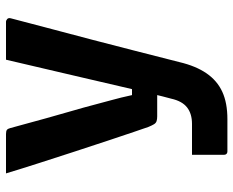

<svg xmlns="http://www.w3.org/2000/svg" viewBox="-89 -489 778 640"><g transform="rotate(-90 300.0 -169.0)"><path d="M547 -538Q552 -538 556.5 -534Q561 -530 559 -522Q540 -449 522.5 -383Q505 -317 487.5 -250.5Q470 -184 452 -113Q434 -42 413 40Q400 95 375.5 130.5Q351 166 314 183Q277 200 223 200Q210 200 192.5 200Q175 200 158.5 200Q142 200 130 200Q118 200 115 200Q110 200 107 197Q104 194 104 189V82H123Q144 82 165 82Q186 82 207 82Q241 82 262 65.5Q283 49 291 13Q298 -12 308.5 -56.5Q319 -101 332.5 -159Q346 -217 361 -281.5Q376 -346 391.5 -412Q407 -478 421 -538Q435 -538 450.5 -538Q466 -538 481.5 -538Q497 -538 513.5 -538Q530 -538 547 -538ZM173 -538Q183 -538 187 -535Q191 -532 193 -524Q212 -454 226 -403.5Q240 -353 251 -315.5Q262 -278 270 -247Q278 -216 286.5 -185.5Q295 -155 303 -118H363L340 -34H232Q223 -34 216.5 -36Q210 -38 206 -44.5Q202 -51 197 -63Q192 -77 180 -112.5Q168 -148 151 -199Q134 -250 115 -308.5Q96 -367 77 -426Q58 -485 42 -538Q57 -538 73.5 -538Q90 -538 106 -538Q122 -538 139 -538Q156 -538 173 -538Z"/></g></svg>

Font: Recursive
Style: Bold
Weight: 700
Version: Version 1.085